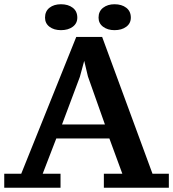

<svg xmlns="http://www.w3.org/2000/svg" viewBox="-30 -879 815 904"><path d="M255 5H-10V-61H70L329 -705H451L688 -61H765V5H459V-61H546L485 -227H235L171 -61H255ZM262 -293H464L384 -519L360 -620H374L346 -517ZM182 -796Q182 -826 203 -842.5Q224 -859 257 -859Q291 -859 312.5 -842.5Q334 -826 334 -796Q334 -769 312.5 -753Q291 -737 257 -737Q224 -737 203 -753Q182 -769 182 -796ZM434 -796Q434 -826 455.5 -842.5Q477 -859 509 -859Q543 -859 564.5 -842.5Q586 -826 586 -796Q586 -769 564.5 -753Q543 -737 509 -737Q477 -737 455.5 -753Q434 -769 434 -796Z"/></svg>

Font: PT Serif Caption
Style: Semibold
Weight: 600
Designer: A.Korolkova, O.Umpeleva, V.Yefimov
Foundry: ParaType Ltd
Version: Version 1.00;May 2, 2020;FontCreator 12.0.0.2544 64-bit